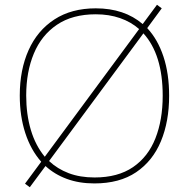

<svg xmlns="http://www.w3.org/2000/svg" viewBox="-20 -760 794 806"><path d="M690 -358Q690 -250 655.5 -167Q621 -84 551.5 -37Q482 10 376 10Q312 10 260.5 -9Q209 -28 171 -63L105 26L85 11L153 -81Q109 -131 86 -202Q63 -273 63 -359Q63 -467 100 -549.5Q137 -632 208.5 -678.5Q280 -725 382 -725Q502 -725 579 -659L639 -740L659 -725L598 -642Q642 -595 666 -523Q690 -451 690 -358ZM90 -359Q90 -280 109.5 -214.5Q129 -149 168 -102L564 -638Q530 -668 484 -684Q438 -700 382 -700Q284 -700 219 -656Q154 -612 122 -535Q90 -458 90 -359ZM663 -358Q663 -531 582 -620L186 -84Q221 -51 268.5 -33Q316 -15 377 -15Q475 -15 538.5 -58.5Q602 -102 632.5 -179.5Q663 -257 663 -358Z"/></svg>

Font: Noto Sans Cherokee Thin
Style: Regular
Weight: 100
Designer: Monotype Design Team
Foundry: Monotype Imaging Inc.
Version: Version 2.001; ttfautohint (v1.8.4.7-5d5b)